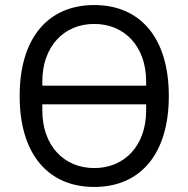

<svg xmlns="http://www.w3.org/2000/svg" viewBox="-20 -730 748 762"><path d="M354 12C534 12 650 -115 650 -349C650 -583 534 -710 354 -710C174 -710 58 -583 58 -349C58 -115 174 12 354 12ZM354 -63C233 -63 148 -153 148 -291V-316H560V-291C560 -153 475 -63 354 -63ZM148 -407C148 -545 233 -635 354 -635C475 -635 560 -545 560 -407V-390H148Z"/></svg>

Font: LVC Sans
Style: Regular
Weight: 400
Designer: Mike Abbink, Paul van der Laan, Pieter van Rosmalen
Foundry: Bold Monday
Version: Version 3.0